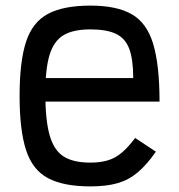

<svg xmlns="http://www.w3.org/2000/svg" viewBox="-20 -652 640 686"><path d="M303 14Q207 14 151.5 -15.5Q96 -45 73 -116Q50 -187 50 -309Q50 -432 73 -502.5Q96 -573 151.5 -602.5Q207 -632 303 -632Q397 -632 451 -601Q505 -570 527.5 -494.5Q550 -419 550 -289H79V-373H456Q456 -439 442 -477Q428 -515 394.5 -531Q361 -547 303 -547Q241 -547 206.5 -526Q172 -505 157 -455.5Q142 -406 142 -318Q142 -224 157 -170Q172 -116 206.5 -93.5Q241 -71 303 -71Q338 -71 365 -79Q392 -87 415 -106.5Q438 -126 463 -159L537 -110Q504 -63 472 -36Q440 -9 400 2.5Q360 14 303 14Z"/></svg>

Font: Victor Mono SemiBold
Style: Regular
Weight: 600
Monospace: yes
Designer: Rune Bjørnerås
Version: Version 1.561;gftools[0.9.30]